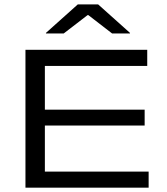

<svg xmlns="http://www.w3.org/2000/svg" viewBox="-20 -870 776 890"><path d="M98 0V-639H188V0ZM104.5 0V-74.5H669V0ZM145 -288V-361.5H650.5V-288ZM104.5 -564.5V-639H662.5V-564.5ZM340.5 -849.5H435L582.5 -717.5V-715H499.5L389.5 -800H386L275.5 -715H193V-717.5Z"/></svg>

Font: Anek Gujarati Expanded
Style: Regular
Weight: 400
Width: 7
Designer: Mrunmayee Ghaisas (Gujarati), Yesha Goshar (Latin)
Foundry: Ek Type
Version: Version 1.003